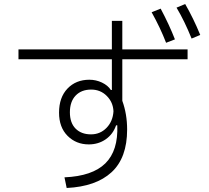

<svg xmlns="http://www.w3.org/2000/svg" viewBox="-20 -900 1040 956"><path d="M902 -880Q943 -809 977 -726L934 -708Q899 -795 859 -862ZM807 -687Q778 -762 735 -839L780 -857Q823 -776 851 -704ZM589 -796V-654H914V-605H589V-398Q613 -332 613 -255Q613 -114 535.5 -42.5Q458 29 312 36L301 -17Q440 -23 504.5 -86.5Q569 -150 564 -276H558Q543 -232 506.5 -206.5Q470 -181 422 -181Q359 -181 316.5 -223.5Q274 -266 274 -339Q274 -415 316 -459Q358 -503 425 -503Q458 -503 487.5 -489Q517 -475 532 -452H537V-605H72V-654H537V-796ZM545 -346Q543 -391 511.5 -422.5Q480 -454 434 -454Q385 -454 356.5 -424Q328 -394 328 -341Q328 -288 356.5 -259.5Q385 -231 433 -231Q479 -231 510.5 -263.5Q542 -296 545 -346Z"/></svg>

Font: IBM Plex Sans JP Light
Style: Regular
Weight: 300
Designer: Mike Abbink; Paul van der Laan; Pieter van Rosmalen; Wujin Sim; Yejin Wi; Jinhee Kim; Boomi Park; Yona Kim; Kichan Ma
Foundry: Sandoll Inc.
Version: Version 1.002